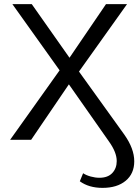

<svg xmlns="http://www.w3.org/2000/svg" viewBox="-20 -678 672 931"><path d="M367 201 383 162Q398 172 420 178Q442 184 462 184Q503 184 524.5 161Q546 138 546 103Q546 61 509 9L314 -269L131 0H29L269 -337L40 -658H134L317 -398L494 -658H596L363 -331L583 -25Q631 43 631 104Q631 164 589.5 198.5Q548 233 477 233Q411 233 367 201Z"/></svg>

Font: Ysabeau SC Medium
Style: Regular
Weight: 500
Designer: Christian Thalmann (Catharsis Fonts)
Version: Version 0.003